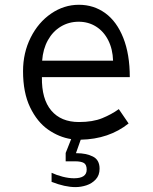

<svg xmlns="http://www.w3.org/2000/svg" viewBox="-20 -577 640 804"><path d="M309.5 -486Q268.5 -486 234.8 -465.8Q201 -445.5 180.5 -408.5Q160 -371.5 156.5 -323H453.5Q452 -371.5 433.2 -408.5Q414.5 -445.5 382.2 -465.8Q350 -486 309.5 -486ZM196 184.5V146.5Q217 156.5 242.5 163Q268 169.5 290 169.5Q343 169.5 343 133.5Q343 112.5 331.2 105.5Q319.5 98.5 294 98.5H255V63.5L278 5.5Q227 -2.5 181.2 -34.5Q135.5 -66.5 106 -127.8Q76.5 -189 76.5 -279Q76.5 -356 108.5 -419.8Q140.5 -483.5 194.2 -520.2Q248 -557 310.5 -557Q372.5 -557 420.8 -522Q469 -487 496.2 -418.5Q523.5 -350 523.5 -254H155.5Q154 -162 194.8 -114Q235.5 -66 310.5 -66Q368.5 -66 407.8 -82Q447 -98 477.5 -120L518.5 -60Q436.5 5.5 318 8L298 64.5H301Q341 64.5 369 78.5Q397 92.5 397 129.5Q397 157 381 174.2Q365 191.5 342 199Q319 206.5 296 206.5Q252 206.5 196 184.5Z"/></svg>

Font: JuliaMono Light
Style: Regular
Weight: 300
Monospace: yes
Designer: cormullion
Foundry: corm
Version: Version 0.054; ttfautohint (v1.8.4)